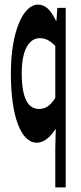

<svg xmlns="http://www.w3.org/2000/svg" viewBox="-20 -603 350 830"><path d="M221 -47 219 38V207H264V-569H228L224 -513H222C198 -562 176 -583 144 -583C82 -583 27 -471 27 -285C27 -99 71 14 139 14C170 14 199 -11 221 -47ZM74 -287C74 -392 108 -438 152 -438C175 -438 196 -429 219 -404V-180C196 -143 174 -132 149 -132C101 -132 74 -178 74 -287Z"/></svg>

Font: 寒蝉无机体 CompactMedium
Style: Regular
Weight: 500
Width: 3
Designer: ChillTanhei {Warren2060}; 
Source Han Sans {Ryoko NISHIZUKA 西塚涼子 (kana, bopomofo & ideographs); Paul D. Hunt (Latin, Gre
Foundry: ChillType&Adobe
Version: Version 1.000;Glyphs 3.1.1 (3135)